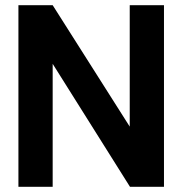

<svg xmlns="http://www.w3.org/2000/svg" viewBox="-20 -720 703 740"><path d="M51 0V-700H183L480 -232V-700H612V0H481L183 -474V0Z"/></svg>

Font: Panamera
Style: Bold
Weight: 700
Designer: Bastien Sozeau
Foundry: NBR — Bastien Sozeau
Version: Version 3.002; ttfautohint (v1.8.4.7-5d5b);gftools[0.9.33]